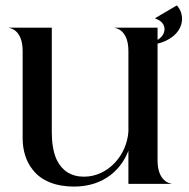

<svg xmlns="http://www.w3.org/2000/svg" viewBox="-20 -678 697 708"><path d="M253 10C365.5 10 429 -56.5 453.5 -122.5V0H612V-1C607.5 -1 561 -8.5 561 -86.5V-517C600 -526 644 -553 650.5 -598C654 -621 645.5 -644.5 632 -658L552 -611V-610C586 -598.5 587.5 -575.5 586.5 -566.5C585 -555 578.5 -541.5 561 -531V-576H403V-575C407.5 -575 453.5 -567.5 453.5 -490V-192.5C447 -102.5 376 -26.5 290 -26.5C241.5 -26.5 208.5 -49 189 -89C176 -117.5 171 -153 171 -190.5V-576H13V-575C17.5 -575 63.5 -567.5 63.5 -490V-168.5C63.5 -121.5 77 -81.5 100 -53C132 -10.5 187 10 253 10Z"/></svg>

Font: Beautique Display Thin
Style: Bold
Weight: 500
Designer: Nhat-Quang Ngo
Version: Version 1.100;Glyphs 3.2.3 (3260)